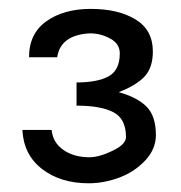

<svg xmlns="http://www.w3.org/2000/svg" viewBox="-20 -756 411 436"><path d="M250 -546.9H249Q291.5 -535.2 312.7 -513.9Q334 -492.7 334 -449.2Q334 -417.5 309.8 -391.6Q285.6 -365.7 251 -352.8Q216.3 -339.8 181.2 -339.8Q117.7 -339.8 75.7 -372.1Q33.7 -404.3 30.8 -460.9H97.2Q100.1 -432.1 124 -415.5Q147.9 -398.9 183.1 -398.9Q205.1 -398.9 235.6 -413.6Q266.1 -428.2 266.1 -444.8Q266.1 -486.3 237.5 -501.2Q209 -516.1 153.8 -516.1V-568.8Q201.7 -568.8 226.8 -582.8Q252 -596.7 252 -634.8Q252 -656.7 230.2 -668.5Q208.5 -680.2 185.1 -680.2H182.1Q117.2 -675.8 109.9 -626H45.9Q45.9 -679.7 85.4 -707.8Q125 -735.8 186 -735.8Q248.5 -735.8 287.8 -711.9Q327.1 -688 327.1 -639.2Q327.1 -601.6 307.6 -581.5Q288.1 -561.5 250 -546.9Z"/></svg>

Font: Perun
Style: Regular
Weight: 400
Version: Version 1.0000